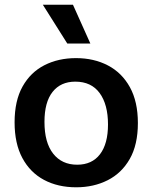

<svg xmlns="http://www.w3.org/2000/svg" viewBox="-20 -783 648 816"><path d="M304 13Q226 13 167 -18.5Q108 -50 75 -111.5Q42 -173 42 -263Q42 -355 76 -415.5Q110 -476 169 -506Q228 -536 303 -536Q379 -536 438.5 -505Q498 -474 532 -412.5Q566 -351 566 -260Q566 -168 531.5 -107.5Q497 -47 437.5 -17Q378 13 304 13ZM308 -83Q371 -83 405 -127.5Q439 -172 439 -254Q439 -339 403.5 -387.5Q368 -436 300 -436Q238 -436 203.5 -392.5Q169 -349 169 -265Q169 -177 206 -130Q243 -83 308 -83ZM266 -598 162 -763H290L364 -598Z"/></svg>

Font: Bricolage Grotesque 12pt SemiBold
Style: Regular
Weight: 600
Designer: Mathieu Triay
Foundry: Atelier Triay
Version: Version 1.001; ttfautohint (v1.8.4.7-5d5b);gftools[0.9.33.de